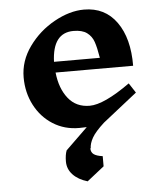

<svg xmlns="http://www.w3.org/2000/svg" viewBox="-56 -592 761 905"><g transform="rotate(-5 325.0 -140.0)"><path d="M403 152V200L322 264Q278 251 253 224.5Q228 198 228 162Q228 131 236 110L340 9Q327 10 304 10Q235 10 180.5 -24.5Q126 -59 95 -118.5Q64 -178 64 -250Q64 -328 112.5 -395.5Q161 -463 234 -503.5Q307 -544 375 -544Q474 -544 529 -467Q584 -390 583 -260H216Q224 -184 261.5 -137Q299 -90 363 -90Q430 -90 555 -179L585 -133L423 -5Q380 34 365 61Q350 88 350 110H348Q348 129 361 138.5Q374 148 403 152ZM213 -311H430Q422 -360 412.5 -387.5Q403 -415 380.5 -431.5Q358 -448 317 -448Q218 -448 213 -311Z"/></g></svg>

Font: Inknut Antiqua SemiBold
Style: Regular
Weight: 600
Designer: Claus Eggers Sørensen
Foundry: Claus Eggers Sørensen
Version: Version 1.003; ttfautohint (v1.8.2) -l 8 -r 50 -G 200 -x 14 